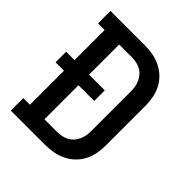

<svg xmlns="http://www.w3.org/2000/svg" viewBox="-200 -868 1001 1001"><g transform="rotate(45 300.0 -367.5)"><path d="M40 0V-92H89V-343H27V-421H89V-643H40V-735H290Q321 -735 350.5 -730Q380 -725 407.5 -712Q435 -699 457 -678.5Q479 -658 493 -631.5Q507 -605 513 -575Q519 -545 519 -515V-220Q519 -190 513 -160Q507 -130 493 -103.5Q479 -77 457 -56.5Q435 -36 407.5 -23Q380 -10 350.5 -5Q321 0 290 0ZM196 -92H290Q307 -92 323.5 -95.5Q340 -99 355 -107Q370 -115 381 -127.5Q392 -140 399 -155Q406 -170 409 -186.5Q412 -203 412 -220V-515Q412 -532 409 -548.5Q406 -565 399 -580Q392 -595 381 -607.5Q370 -620 355 -628Q340 -636 323.5 -639.5Q307 -643 290 -643H196V-421H312V-343H196Z"/></g></svg>

Font: Iosevka Slab Semibold Extended
Style: Regular
Weight: 600
Width: 7
Monospace: yes
Designer: Belleve Invis
Foundry: Belleve Invis
Version: Version 11.1.0; ttfautohint (v1.8.3)